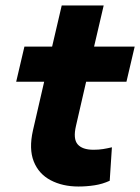

<svg xmlns="http://www.w3.org/2000/svg" viewBox="-20 -670 511 700"><path d="M266 10Q208 10 164.5 -13Q121 -36 103 -81.5Q85 -127 100 -194L141 -372H39L69 -500H170L205 -650H358L323 -500H471L441 -372H294L257 -211Q246 -164 263 -144Q280 -124 321 -124Q340 -124 355.5 -126.5Q371 -129 388 -133L380 -11Q354 1 325 5.5Q296 10 266 10Z"/></svg>

Font: Prodigy Sans
Style: Bold Italic
Weight: 700
Italic angle: -13°
Designer: Wei Huang
Foundry: Wei Huang
Version: Version 1.003; ttfautohint (v1.8.3)